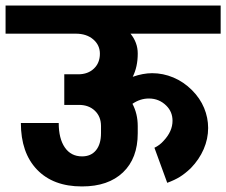

<svg xmlns="http://www.w3.org/2000/svg" viewBox="-55 -673 813 690"><path d="M414 -552Q440 -520 440 -481V-480Q440 -433 422 -397Q459 -410 492 -410Q531 -410 568 -394.5Q605 -379 635 -349Q664 -320 678.5 -285Q693 -250 693 -213Q693 -174 677 -137Q661 -100 631 -69L630 -68Q610 -49 591.5 -37.5Q573 -26 546 -16L500 -142Q519 -151 533 -167Q565 -201 565 -239Q565 -271 543 -293Q517 -319 480 -319Q449 -319 421 -300Q440 -264 440 -220V-194Q440 -104 387 -53.5Q334 -3 240 -3H239Q136 -3 78 -63.5Q20 -124 20 -231H156Q156 -175 178 -143Q200 -111 240 -111Q272 -111 290 -133Q308 -155 308 -195V-220Q308 -254 286 -275Q264 -296 229 -296H227H176V-406H226Q261 -406 282.5 -426.5Q304 -447 304 -480Q304 -511 280 -531.5Q256 -552 217 -552H-35V-653H738V-552Z"/></svg>

Font: Akshar SemiBold
Style: Regular
Weight: 600
Designer: Tall Chai
Foundry: Tall Chai
Version: Version 1.000